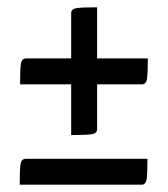

<svg xmlns="http://www.w3.org/2000/svg" viewBox="-20 -520 459 526"><path d="M35 -289Q35 -328 37 -344Q39 -360 52 -360H385Q385 -323 383 -306Q381 -289 369 -289ZM175 -150V-484Q175 -496 191.5 -498Q208 -500 246 -500V-166Q246 -154 229.5 -152Q213 -150 175 -150ZM34 -14Q34 -53 36 -69Q38 -85 51 -85H384Q384 -48 382 -31Q380 -14 368 -14Z"/></svg>

Font: Yanone Kaffeesatz ExtraLight
Style: Regular
Weight: 400
Version: Version 2.003